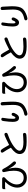

<svg xmlns="http://www.w3.org/2000/svg" viewBox="2558 -3361 884 6040"><g transform="rotate(-90 3000.0 -341.0)"><path d="M658.2 -34.7Q572.8 62 426.8 62Q290.5 62 204.1 -24.4Q117.7 -110.8 117.7 -237.3Q117.7 -434.1 301.8 -623.5H125Q92.8 -623.5 78.6 -616.7L70.8 -613.3V-669.4Q70.8 -689.9 82.5 -701.7Q96.2 -715.3 125 -715.3H386.7Q419.4 -715.3 434.6 -700.2Q446.8 -688 446.8 -666Q446.8 -639.2 397.5 -599.1Q350.6 -561.5 303.2 -491.7Q255.9 -421.4 236.6 -366.5Q217.3 -311.5 217.3 -256.8Q217.3 -155.3 276.9 -95.2Q335 -37.6 427 -37.6Q519 -37.6 572.8 -91.3Q648.9 -167.5 648.9 -351.6Q648.9 -490.7 610.8 -634.8L606 -665.5V-666Q606 -688.5 618.2 -700.7Q631.8 -714.4 659.2 -714.4Q692.9 -714.4 712.9 -671.4Q793.5 -510.7 906.2 -389.6L911.6 -384.3Q926.8 -369.1 934.3 -356.2Q941.9 -343.3 941.9 -332Q941.9 -305.7 929 -292.7Q916 -279.8 892.6 -279.8Q873 -279.8 844.2 -309.1Q825.7 -327.1 802.7 -357.4Q755.9 -419.9 710.9 -517.6Q743.7 -386.7 743.7 -295.9Q743.2 -130.9 658.2 -34.7Z M1174.3 -166Q1174.3 -298.3 1374 -440.9Q1299.3 -582.5 1237.8 -668.9Q1218.3 -696.8 1218.3 -711.9Q1218.3 -734.9 1231 -747.6Q1243.7 -760.3 1270.5 -760.3Q1289.1 -760.3 1307.1 -744.1Q1324.7 -729 1360.8 -669.4Q1397 -610.4 1454.1 -506.8L1460.9 -495.6Q1511.2 -523.9 1633.8 -582Q1763.7 -643.1 1788.1 -643.1Q1814.5 -643.1 1827.9 -629.6Q1841.3 -616.2 1841.3 -589.8Q1841.3 -586.4 1841.1 -583.5Q1840.8 -580.6 1840.1 -577.6Q1839.4 -574.7 1838.1 -571.8Q1836.9 -568.8 1835.4 -566.4Q1832 -560.5 1827.1 -555.7Q1816.9 -544.9 1736.3 -516.6Q1552.2 -450.2 1415 -348.6Q1278.8 -248 1278.8 -169.9Q1278.8 -131.3 1305.2 -104.5Q1334.5 -75.2 1397 -60.3Q1459.5 -45.4 1554.7 -45.4Q1647 -45.4 1701.7 -52.2Q1756.3 -59.1 1788.1 -59.1Q1814 -59.1 1826.7 -46.4Q1839.4 -33.7 1839.4 -9.8Q1838.9 11.2 1825.7 24.9Q1810.1 40.5 1776.9 45.9Q1718.3 55.2 1555.7 55.2Q1314.5 55.2 1226.1 -33.7Q1174.3 -85 1174.3 -166Z M2756.8 -763.2Q2778.3 -763.2 2791.5 -750Q2809.6 -732.4 2810.1 -690.4L2821.8 -449.2L2822.8 -384.8Q2822.8 -173.8 2752.9 -82.5Q2683.1 8.3 2514.2 63.5Q2452.6 80.6 2441.9 80.6Q2441.9 80.6 2441.4 80.6Q2409.7 80.6 2394.5 64.9Q2380.4 51.3 2380.4 25.4Q2380.4 -10.3 2440.4 -22.9Q2575.7 -49.8 2647.9 -122.3Q2720.2 -194.8 2720.2 -372.1Q2716.8 -466.3 2713.4 -560.1L2704.6 -711.9Q2704.6 -736.8 2717.8 -750Q2731 -763.2 2756.8 -763.2ZM2423.8 -416.5Q2452.6 -416.5 2463.9 -397.9Q2470.2 -387.2 2470.2 -370.1Q2470.2 -326.7 2423.3 -255.9Q2376 -184.1 2310.5 -184.1Q2263.2 -184.1 2233.9 -213.9Q2186 -261.2 2186 -385.7Q2186 -481.9 2211.4 -669.4Q2216.3 -711.9 2233.9 -729.5Q2246.1 -741.7 2263.7 -741.7Q2308.1 -741.7 2313.5 -708.5Q2314 -704.6 2314 -700.2Q2314 -681.2 2307.1 -647.5Q2282.7 -525.9 2282.7 -367.2Q2282.7 -305.2 2311 -298.3Q2314.9 -297.4 2319.3 -297.4Q2337.4 -297.4 2357.4 -335.4Q2367.7 -354 2377.9 -381.8Q2386.7 -405.8 2405.8 -413.1Q2414.1 -416.5 2423.8 -416.5Z M3658.2 -34.7Q3572.8 62 3426.8 62Q3290.5 62 3204.1 -24.4Q3117.7 -110.8 3117.7 -237.3Q3117.7 -434.1 3301.8 -623.5H3125Q3092.8 -623.5 3078.6 -616.7L3070.8 -613.3V-669.4Q3070.8 -689.9 3082.5 -701.7Q3096.2 -715.3 3125 -715.3H3386.7Q3419.4 -715.3 3434.6 -700.2Q3446.8 -688 3446.8 -666Q3446.8 -639.2 3397.5 -599.1Q3350.6 -561.5 3303.2 -491.7Q3255.9 -421.4 3236.6 -366.5Q3217.3 -311.5 3217.3 -256.8Q3217.3 -155.3 3276.9 -95.2Q3335 -37.6 3427 -37.6Q3519 -37.6 3572.8 -91.3Q3648.9 -167.5 3648.9 -351.6Q3648.9 -490.7 3610.8 -634.8L3606 -665.5V-666Q3606 -688.5 3618.2 -700.7Q3631.8 -714.4 3659.2 -714.4Q3692.9 -714.4 3712.9 -671.4Q3793.5 -510.7 3906.2 -389.6L3911.6 -384.3Q3926.8 -369.1 3934.3 -356.2Q3941.9 -343.3 3941.9 -332Q3941.9 -305.7 3929 -292.7Q3916 -279.8 3892.6 -279.8Q3873 -279.8 3844.2 -309.1Q3825.7 -327.1 3802.7 -357.4Q3755.9 -419.9 3710.9 -517.6Q3743.7 -386.7 3743.7 -295.9Q3743.2 -130.9 3658.2 -34.7Z M4174.3 -166Q4174.3 -298.3 4374 -440.9Q4299.3 -582.5 4237.8 -668.9Q4218.3 -696.8 4218.3 -711.9Q4218.3 -734.9 4231 -747.6Q4243.7 -760.3 4270.5 -760.3Q4289.1 -760.3 4307.1 -744.1Q4324.7 -729 4360.8 -669.4Q4397 -610.4 4454.1 -506.8L4460.9 -495.6Q4511.2 -523.9 4633.8 -582Q4763.7 -643.1 4788.1 -643.1Q4814.5 -643.1 4827.9 -629.6Q4841.3 -616.2 4841.3 -589.8Q4841.3 -586.4 4841.1 -583.5Q4840.8 -580.6 4840.1 -577.6Q4839.4 -574.7 4838.1 -571.8Q4836.9 -568.8 4835.4 -566.4Q4832 -560.5 4827.1 -555.7Q4816.9 -544.9 4736.3 -516.6Q4552.2 -450.2 4415 -348.6Q4278.8 -248 4278.8 -169.9Q4278.8 -131.3 4305.2 -104.5Q4334.5 -75.2 4397 -60.3Q4459.5 -45.4 4554.7 -45.4Q4647 -45.4 4701.7 -52.2Q4756.3 -59.1 4788.1 -59.1Q4814 -59.1 4826.7 -46.4Q4839.4 -33.7 4839.4 -9.8Q4838.9 11.2 4825.7 24.9Q4810.1 40.5 4776.9 45.9Q4718.3 55.2 4555.7 55.2Q4314.5 55.2 4226.1 -33.7Q4174.3 -85 4174.3 -166Z M5756.8 -763.2Q5778.3 -763.2 5791.5 -750Q5809.6 -732.4 5810.1 -690.4L5821.8 -449.2L5822.8 -384.8Q5822.8 -173.8 5752.9 -82.5Q5683.1 8.3 5514.2 63.5Q5452.6 80.6 5441.9 80.6Q5441.9 80.6 5441.4 80.6Q5409.7 80.6 5394.5 64.9Q5380.4 51.3 5380.4 25.4Q5380.4 -10.3 5440.4 -22.9Q5575.7 -49.8 5647.9 -122.3Q5720.2 -194.8 5720.2 -372.1Q5716.8 -466.3 5713.4 -560.1L5704.6 -711.9Q5704.6 -736.8 5717.8 -750Q5731 -763.2 5756.8 -763.2ZM5423.8 -416.5Q5452.6 -416.5 5463.9 -397.9Q5470.2 -387.2 5470.2 -370.1Q5470.2 -326.7 5423.3 -255.9Q5376 -184.1 5310.5 -184.1Q5263.2 -184.1 5233.9 -213.9Q5186 -261.2 5186 -385.7Q5186 -481.9 5211.4 -669.4Q5216.3 -711.9 5233.9 -729.5Q5246.1 -741.7 5263.7 -741.7Q5308.1 -741.7 5313.5 -708.5Q5314 -704.6 5314 -700.2Q5314 -681.2 5307.1 -647.5Q5282.7 -525.9 5282.7 -367.2Q5282.7 -305.2 5311 -298.3Q5314.9 -297.4 5319.3 -297.4Q5337.4 -297.4 5357.4 -335.4Q5367.7 -354 5377.9 -381.8Q5386.7 -405.8 5405.8 -413.1Q5414.1 -416.5 5423.8 -416.5Z"/></g></svg>

Font: YuPearl-Medium
Style: Medium
Weight: 500
Designer: Max Yao
Foundry: Max-Everyday
Version: Version 1.011; ttfautohint (v1.8.3)